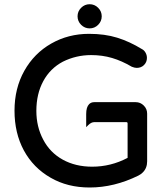

<svg xmlns="http://www.w3.org/2000/svg" viewBox="-20 -855 779 892"><path d="M393.6 -697.8Q466.8 -697.8 524.4 -679.9Q582 -662.1 639.2 -627Q649.4 -622.1 656 -610.6Q662.6 -599.1 662.6 -585.9Q662.6 -566.4 648.9 -552.7Q635.7 -539.6 615.2 -539.6Q605.5 -539.6 592.3 -544.9Q545.9 -572.3 500.5 -585.7Q455.1 -599.1 403.3 -599.1Q333.5 -599.1 272 -568.4Q212.9 -537.1 180.9 -477.8Q148.9 -418.5 148.9 -339.8Q148.9 -266.1 180.7 -206.5Q211.9 -146.5 271.2 -113.5Q330.6 -80.6 408.2 -80.6Q495.1 -80.6 572.8 -121.6V-281.2Q572.8 -284.7 571.3 -286.1Q569.8 -287.6 566.4 -287.6H418Q403.8 -287.6 389.6 -273.4L380.4 -264.2V-325.2Q380.4 -357.4 394 -371.1Q403.3 -380.4 418 -380.4H610.4Q632.3 -380.4 647.9 -364.7Q663.6 -349.1 663.6 -327.1V-105.5Q663.6 -73.7 643.1 -53.7Q634.3 -44.9 622.6 -39.1Q510.3 16.1 396.5 16.1Q293.5 16.1 215.3 -29.3Q134.8 -75.2 90.8 -156.2Q47.4 -236.8 47.4 -340.8Q47.4 -444.8 93 -526.1Q138.7 -607.4 218 -652.6Q297.4 -697.8 393.6 -697.8ZM356.9 -739.7Q340.3 -756.3 340.3 -779.3Q340.3 -802.2 356.9 -818.8Q373.5 -835.4 396.5 -835.4Q419.4 -835.4 436 -818.8Q452.6 -802.2 452.6 -779.3Q452.6 -756.3 436 -739.7Q419.4 -723.1 396.5 -723.1Q373.5 -723.1 356.9 -739.7Z"/></svg>

Font: YuPearl-Medium
Style: Medium
Weight: 500
Designer: Max Yao
Foundry: Max-Everyday
Version: Version 1.011; ttfautohint (v1.8.3)